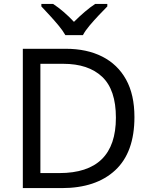

<svg xmlns="http://www.w3.org/2000/svg" viewBox="-20 -964 770 984"><path d="M669 -364Q669 -183 570.5 -91.5Q472 0 296 0H97V-714H317Q425 -714 504 -674Q583 -634 626 -556.5Q669 -479 669 -364ZM574 -361Q574 -504 503.5 -570.5Q433 -637 304 -637H187V-77H284Q574 -77 574 -361ZM315 -784Q302 -807 280 -833.5Q258 -860 234 -886Q210 -912 192 -931V-944H252Q278 -927 306 -903Q334 -879 359 -852Q386 -879 414 -903Q442 -927 468 -944H530V-931Q511 -912 486.5 -886Q462 -860 439.5 -833.5Q417 -807 405 -784Z"/></svg>

Font: Noto Sans Living
Style: Regular
Weight: 400
Designer: Monotype Design Team
Foundry: Monotype Imaging Inc.
Version: Version 2.013; ttfautohint (v1.8.4.7-5d5b)